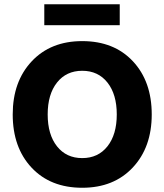

<svg xmlns="http://www.w3.org/2000/svg" viewBox="-20 -879 776 906"><path d="M545 -760H189V-859H545ZM40 -339Q40 -494 129.5 -589.5Q219 -685 368 -685Q518 -685 607 -590Q696 -495 696 -339Q696 -184 606.5 -88.5Q517 7 368 7Q218 7 129 -88Q40 -183 40 -339ZM249 -489.5Q205 -434 205 -339Q205 -244 249 -188.5Q293 -133 368 -133Q443 -133 487 -188.5Q531 -244 531 -339Q531 -434 487 -489.5Q443 -545 368 -545Q293 -545 249 -489.5Z"/></svg>

Font: Hind Bold
Style: Regular
Weight: 700
Designer: Manushi Parikh, Satya Rajpurohit
Foundry: Indian Type Foundry
Version: Version 1.201;PS 1.0;hotconv 1.0.78;makeotf.lib2.5.61930; tt